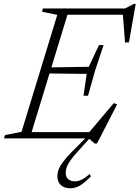

<svg xmlns="http://www.w3.org/2000/svg" viewBox="-44 -720 726 999"><path d="M254 -642.5 174.5 -659 179.5 -676H317L110.5 0H-23.5L-18 -17L68 -34ZM390.5 -222 407 -335.5 189 -338 199 -369 418 -372.5 471 -485.5H495L451 -353.5L414 -222ZM627 -499.5 606.5 -499 594.5 -655.5 615.5 -643.5H266L277 -676H607L652 -699.5H662ZM449 27 417.5 0H70L81 -32.5H448L409.5 -19.5L548 -183.5L565.5 -177L460.5 27ZM298 180Q298 201.5 311.2 212.5Q324.5 223.5 344.5 223.5Q362 223.5 379 215.8Q396 208 423 185.5L429 197.5Q395.5 231.5 372 245.5Q348.5 259.5 322 259.5Q290 259.5 272.2 242.8Q254.5 226 254.5 197.5Q254.5 181.5 260.2 164.2Q266 147 282.5 124.2Q299 101.5 331 69L412 -12.5H433.5L366 62.5Q337 93.5 322.2 114.8Q307.5 136 302.8 151.2Q298 166.5 298 180Z"/></svg>

Font: Newsreader 16pt 16pt Light
Style: Italic
Weight: 300
Italic angle: -17°
Version: Version 1.003